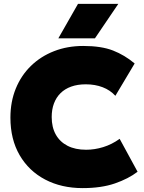

<svg xmlns="http://www.w3.org/2000/svg" viewBox="-20 -951 740 986"><path d="M404.5 15Q295.5 15 211.8 -29Q128 -73 80.8 -154.2Q33.5 -235.5 33.5 -347Q33.5 -428.5 61 -496Q88.5 -563.5 138.8 -612.5Q189 -661.5 257.5 -688.2Q326 -715 407.5 -715Q500.5 -715 560.5 -691.5Q620.5 -668 671.5 -625L572.5 -459Q545.5 -488.5 506.8 -503.2Q468 -518 420.5 -518Q378 -518 345.5 -506.2Q313 -494.5 290.8 -472.5Q268.5 -450.5 257 -419.5Q245.5 -388.5 245.5 -350Q245.5 -297.5 266.5 -260Q287.5 -222.5 327 -202.2Q366.5 -182 422.5 -182Q465.5 -182 509.8 -195.5Q554 -209 594.5 -238L686.5 -69Q639.5 -33 570 -9Q500.5 15 404.5 15ZM279.5 -754 380.5 -931H587.5L467.5 -754Z"/></svg>

Font: Geologica Cursive Black
Style: Regular
Weight: 900
Designer: Sindre Bremnes, Frode Helland
Foundry: Monokrom Skriftforlag AS
Version: Version 1.010;gftools[0.9.28]